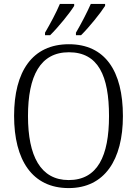

<svg xmlns="http://www.w3.org/2000/svg" viewBox="-20 -951 702 981"><path d="M368 -784V-771H394C435 -811 495 -886 517 -921V-931H444C424 -886 395 -830 368 -784ZM210 -784V-771H236C277 -811 338 -886 359 -921V-931H286C267 -886 237 -830 210 -784ZM331 10C514 10 608 -134 608 -358C608 -588 517 -725 332 -725C145 -725 52 -586 52 -359C52 -134 144 10 331 10ZM331 -31C187 -31 123 -154 123 -358C123 -564 186 -684 332 -684C482 -684 537 -564 537 -358C537 -153 478 -31 331 -31Z"/></svg>

Font: Noto Serif Myanmar SemiCondensed Light
Style: Regular
Weight: 300
Width: 4
Designer: Ben Mitchell and the Monotype Design Team
Foundry: Monotype Imaging Inc.
Version: Version 2.106